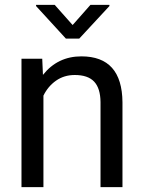

<svg xmlns="http://www.w3.org/2000/svg" viewBox="-20 -770 592 790"><path d="M153.8 -528.3 156.7 -461.9Q217.3 -538.1 314.9 -538.1Q482.4 -538.1 483.9 -349.1V0H393.6V-349.6Q393.1 -406.7 367.4 -434.1Q341.8 -461.4 287.6 -461.4Q243.7 -461.4 210.4 -438Q177.2 -414.6 158.7 -376.5V0H68.4V-528.3ZM278.8 -667 352.1 -750H430.2V-745.1L306.2 -611.3H251L128.4 -745.1V-750H205.1Z"/></svg>

Font: RobotoInd
Style: Regular
Weight: 400
Designer: Google
Version: Version 2.001101; 2014